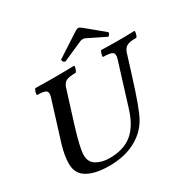

<svg xmlns="http://www.w3.org/2000/svg" viewBox="-189 -1053 1247 1252"><g transform="rotate(-30 434.0 -427.5)"><path d="M284 13Q182 13 122 -21Q62 -55 62 -131Q62 -160 68 -195.5Q74 -231 86 -270L178 -566Q188 -599 173.5 -611Q159 -623 108 -623Q104 -623 105.5 -634Q107 -645 112 -656.5Q117 -668 121 -668Q157 -667 193.5 -666.5Q230 -666 266 -666Q301 -666 337.5 -666.5Q374 -667 410 -668Q415 -668 412.5 -656.5Q410 -645 405 -634Q400 -623 397 -623Q346 -623 324.5 -611.5Q303 -600 293 -565L220 -332Q174 -183 174 -131Q174 -78 214.5 -54Q255 -30 312 -30Q419 -30 482.5 -82.5Q546 -135 580 -246L679 -565Q689 -599 674 -611Q659 -623 605 -623Q600 -623 602 -634Q604 -645 608.5 -656.5Q613 -668 617 -668Q647 -667 678.5 -666.5Q710 -666 742 -666Q772 -666 802.5 -666.5Q833 -667 864 -668Q869 -668 867 -656.5Q865 -645 861 -634Q857 -623 853 -623Q802 -623 781 -611Q760 -599 750 -565L707 -427Q672 -314 646 -244Q620 -174 602 -144Q559 -70 478 -28.5Q397 13 284 13ZM379 -721Q373 -719 366.5 -724Q360 -729 358 -736.5Q356 -744 361 -747L532 -858Q547 -868 557 -868Q567 -868 582 -855L713 -747Q718 -743 710.5 -730.5Q703 -718 697 -721L565 -786Q557 -790 546 -790Q535 -790 526 -786Z"/></g></svg>

Font: Junicode SmExp
Style: Bold Italic
Weight: 700
Width: 6
Italic angle: -11°
Designer: Peter S. Baker
Version: Version 2.205; ttfautohint (v1.8.4)